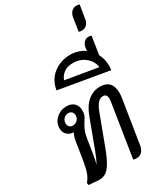

<svg xmlns="http://www.w3.org/2000/svg" viewBox="-271 -1236 1153 1346"><g transform="rotate(-30 305.5 -563.0)"><path d="M543 -452Q543 -435 540 -414L483 -55Q478 -27 461 -10.5Q444 6 418 6Q404 6 392 2L460 -430Q462 -444 462 -450Q462 -490 429 -490Q384 -490 353 -405L262 -162Q236 -94 213.5 -57.5Q191 -21 168 -7.5Q145 6 114 6Q97 6 77 3Q71 3 57.5 1.5Q44 0 32 0L29 -18Q52 -46 63.5 -77.5Q75 -109 85 -170L108 -315Q113 -348 127 -372Q93 -374 73.5 -394Q54 -414 54 -446Q54 -492 89 -524Q124 -556 173 -556Q211 -556 233.5 -534.5Q256 -513 256 -473Q256 -449 248.5 -433Q241 -417 222 -388Q209 -367 200 -344.5Q191 -322 185 -283L168 -174Q160 -125 151 -94Q172 -132 192 -186L277 -414Q303 -485 346 -521.5Q389 -558 445 -558Q493 -558 518 -531Q543 -504 543 -452ZM146 -416Q168 -416 183 -431.5Q198 -447 198 -469Q198 -487 187.5 -497.5Q177 -508 160 -508Q138 -508 123 -492.5Q108 -477 108 -455Q108 -437 118.5 -426.5Q129 -416 146 -416Z M575 -654Q575 -636 572 -618L169 -687Q182 -767 240.5 -811.5Q299 -856 375 -856Q440 -856 492 -820L496 -849Q500 -872 514.5 -886.5Q529 -901 551 -901Q563 -901 574 -897L551 -751Q575 -708 575 -654ZM511 -678Q504 -729 463 -762.5Q422 -796 363 -796Q318 -796 290 -775.5Q262 -755 250 -722Z M509 -965 526 -1075Q531 -1101 546.5 -1116.5Q562 -1132 586 -1132Q599 -1132 611 -1128L593 -1018Q589 -992 573 -976.5Q557 -961 533 -961Q520 -961 509 -965Z"/></g></svg>

Font: Thasadith
Style: Bold Italic
Weight: 700
Italic angle: -9°
Designer: Cadson Demak Co.,Ltd.
Foundry: Cadson Demak Co.,Ltd.
Version: Version 1.000; ttfautohint (v1.6)